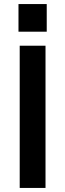

<svg xmlns="http://www.w3.org/2000/svg" viewBox="-20 -925 321 945"><path d="M204 -700V0H77V-700ZM210 -905V-769H71V-905Z"/></svg>

Font: Pathway Extreme 12pt SemiBold
Style: Regular
Weight: 600
Version: Version 1.001;gftools[0.9.26]